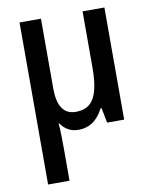

<svg xmlns="http://www.w3.org/2000/svg" viewBox="-87 -604 721 909"><g transform="rotate(-10 274.0 -149.5)"><path d="M478 -539V0H396L382 -72H377Q364 -46 346.5 -27.5Q329 -9 307 0.5Q285 10 258 10Q229 10 208 -2Q187 -14 172 -36H169Q171 -22 171.5 -4Q172 14 172.5 34.5Q173 55 173 76V240H70V-539H173V-202Q173 -140 194.5 -108Q216 -76 259 -76Q303 -76 327.5 -98Q352 -120 362.5 -162.5Q373 -205 373 -266V-539Z"/></g></svg>

Font: Noto Sans Display SemiCondensed Medium
Style: Regular
Weight: 500
Width: 4
Designer: Monotype Design Team
Foundry: Monotype Imaging Inc.
Version: Version 2.003